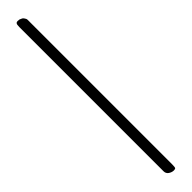

<svg xmlns="http://www.w3.org/2000/svg" viewBox="70 -324 614 614"><g transform="rotate(45 376.5 -17.5)"><path d="M704.1 -35.2Q716.8 -35.2 719.7 -33.2Q721.7 -30.3 721.7 -25.4Q721.7 -16.6 715.8 -7.8Q710 0 700.2 0Q482.4 0 47.9 0Q35.2 0 33.2 -2.9Q30.3 -4.9 30.3 -9.8Q30.3 -13.7 31.2 -17.6Q33.2 -22.5 35.2 -26.4Q38.1 -30.3 42 -32.2Q45.9 -35.2 49.8 -35.2Q183.6 -35.2 451.2 -35.2Q514.6 -35.2 704.1 -35.2Q704.1 -35.2 704.1 -35.2Z"/></g></svg>

Font: Mermaid
Style: Bold
Weight: 400
Designer: Scott Simpson
Version: Version 1.001